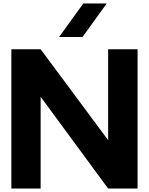

<svg xmlns="http://www.w3.org/2000/svg" viewBox="-20 -1095 865 1115"><path d="M608 -809H779V0H608L216 -533V0H46V-809H216L608 -281ZM600 -1075 459 -880H323L464 -1075Z"/></svg>

Font: Neutral Face
Style: Bold
Weight: 700
Designer: Vadym Aksieiev
Version: Version 1.039;Fontself Maker 3.5.7